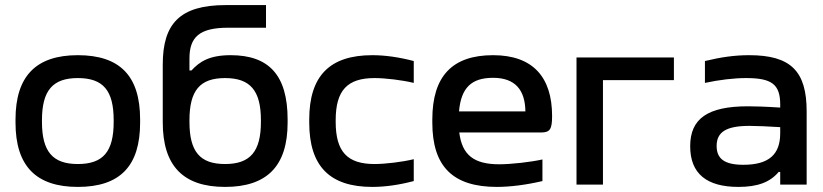

<svg xmlns="http://www.w3.org/2000/svg" viewBox="-20 -726 3235 755"><path d="M41 -256V-244C41 -73 122 9 286 9C452 9 531 -73 531 -244V-256C531 -427 452 -509 286 -509C122 -509 41 -427 41 -256ZM145 -247V-253C145 -370 187 -419 286 -419C386 -419 427 -370 427 -253V-247C427 -130 386 -81 286 -81C187 -81 145 -130 145 -247Z M1111 -244V-256C1111 -431 1037 -509 887 -509C804 -509 765 -484 733 -449H725V-496C725 -580 764 -617 877 -617H1026V-706H868C687 -706 620 -633 620 -472V-245C620 -74 700 9 865 9C1030 9 1111 -73 1111 -244ZM725 -247V-253C725 -370 766 -419 865 -419C964 -419 1006 -370 1006 -253V-247C1006 -130 964 -81 865 -81C766 -81 725 -130 725 -247Z M1196 -256V-244C1196 -72 1277 9 1444 9C1495 9 1550 1 1607 -14V-100C1562 -89 1495 -81 1453 -81C1346 -81 1300 -129 1300 -247V-253C1300 -371 1346 -419 1453 -419C1495 -419 1562 -411 1607 -400V-486C1550 -501 1495 -509 1444 -509C1277 -509 1196 -428 1196 -256Z M2151 -270C2151 -422 2076 -509 1919 -509C1759 -509 1680 -427 1680 -256V-244C1680 -71 1761 9 1934 9C1986 9 2049 1 2113 -14V-99C2069 -89 1991 -80 1943 -80C1844 -80 1797 -116 1786 -205H2107C2143 -205 2151 -218 2151 -270ZM1785 -288C1793 -380 1833 -420 1919 -420C2005 -420 2045 -373 2046 -288Z M2247 0H2351V-411H2630V-500H2247Z M2926 -509C2867 -509 2814 -501 2752 -486V-400C2808 -412 2865 -419 2914 -419C3014 -419 3048 -395 3048 -315V-303C2987 -307 2945 -308 2921 -308C2762 -308 2694 -259 2694 -151C2694 -43 2759 9 2884 9C2958 9 3008 -9 3042 -50H3048V0H3152V-288C3152 -446 3090 -509 2926 -509ZM2798 -152C2798 -207 2836 -231 2927 -231C2954 -231 3001 -229 3048 -226V-202C3048 -119 3004 -78 2903 -78C2830 -78 2798 -101 2798 -152Z"/></svg>

Font: LT Wave Alt Medium
Style: Regular
Weight: 500
Designer: Daniel Lyons
Version: Version 2.5 (Glyphs App)